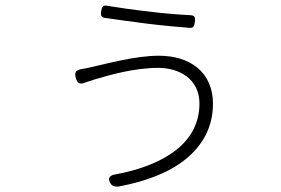

<svg xmlns="http://www.w3.org/2000/svg" viewBox="-20 -636 1020 696"><path d="M606 -83C552 -45 481 -19 399 -4C378 -1 369 10 380 28C386 39 398 42 411 40C511 21 594 -11 653 -59C716 -110 752 -177 752 -260C752 -374 669 -434 556 -434C470 -434 368 -405 312 -393C301 -390 290 -388 278 -386C256 -383 248 -374 255 -353C261 -333 270 -329 289 -337C299 -340 311 -344 323 -348C377 -364 466 -390 554 -390C628 -390 703 -351 703 -261C703 -185 667 -126 606 -83ZM521 -594C466 -600 411 -608 369 -615C354 -618 350 -612 347 -597C344 -582 346 -573 361 -571C403 -565 460 -557 515 -550C573 -543 629 -538 667 -535C681 -534 684 -541 686 -555C689 -572 687 -580 670 -581C629 -583 575 -587 521 -594Z"/></svg>

Font: GenSenRounded2 TW L
Style: Regular
Weight: 300
Version: Version 2.100;PS 2.1;hotconv 16.6.51;makeotf.lib2.5.65220 DE